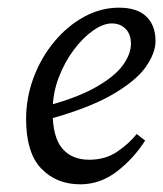

<svg xmlns="http://www.w3.org/2000/svg" viewBox="-20 -469 425 500"><path d="M189 11Q127 11 87.5 -30Q48 -71 48 -159Q48 -215 67.5 -267Q87 -319 121 -360Q155 -401 198.5 -425Q242 -449 290 -449Q337 -449 361 -426Q385 -403 385 -362Q385 -331 359.5 -294.5Q334 -258 270.5 -221.5Q207 -185 94 -155L90 -190Q176 -212 227 -240.5Q278 -269 299.5 -298.5Q321 -328 321 -355Q321 -380 307 -394Q293 -408 271 -408Q249 -408 222.5 -389.5Q196 -371 172 -339Q148 -307 132.5 -266Q117 -225 117 -179Q117 -112 142 -82.5Q167 -53 212 -53Q255 -53 286 -74.5Q317 -96 336 -120L358 -103Q328 -56 284.5 -22.5Q241 11 189 11Z"/></svg>

Font: Lisu Bosa Light
Style: Italic
Weight: 300
Italic angle: -19°
Designer: David Morse, Annie Olsen, Victor Gaultney, Frank Grießhammer (Latin)
Foundry: SIL International
Version: Version 2.000